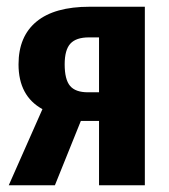

<svg xmlns="http://www.w3.org/2000/svg" viewBox="-20 -550 502 570"><path d="M410 -530V0H274V-191H220L143 0H6L106 -226Q35 -265 35 -359Q35 -442 88.5 -486Q142 -530 246 -530ZM274 -276V-439H244Q206 -439 189 -420.5Q172 -402 172 -359Q172 -314 188 -295Q204 -276 241 -276Z"/></svg>

Font: Fira Sans Compressed SemiBold
Style: Regular
Weight: 600
Width: 1
Designer: bBox Type GmbH & Carrois Corporate GbR & Edenspiekermann AG
Foundry: bBox Type GmbH & Carrois Corporate GbR & Edenspiekermann AG
Version: Version 4.301